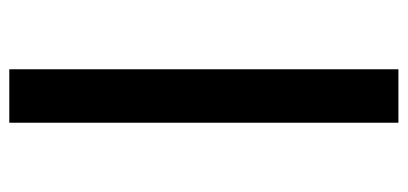

<svg xmlns="http://www.w3.org/2000/svg" viewBox="-252 -486 877 413"><g transform="rotate(90 186.5 -279.5)"><path d="M129 139V-698H244V139Z"/></g></svg>

Font: Manuale
Style: Bold
Weight: 700
Version: Version 1.002